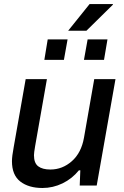

<svg xmlns="http://www.w3.org/2000/svg" viewBox="-20 -917 612 949"><path d="M316.9 -765.1 422.9 -897H538.1V-894L407.2 -765.1ZM199.2 -621.1 215.8 -722.2H314L295.9 -621.1ZM395 -621.1 413.1 -722.2H511.2L494.1 -621.1ZM189.9 12.2Q121.6 12.2 80.3 -19.8Q39.1 -51.8 39.1 -120.1Q39.1 -144.5 47.9 -190.9L106.9 -525.9H211.9L153.8 -195.8Q147.9 -161.6 147.9 -149.9Q147.9 -110.8 168.9 -95Q189.9 -79.1 229 -79.1Q288.6 -79.1 335.2 -120.4Q381.8 -161.6 395 -235.8L445.8 -525.9H550.8L458 0H374L377 -75.2H370.1Q336.4 -33.7 289.1 -10.7Q241.7 12.2 189.9 12.2Z"/></svg>

Font: Archivo Medium
Style: Italic
Weight: 500
Italic angle: -10°
Designer: Hector Gatti
Foundry: Omnibus-Type
Version: Version 2.001